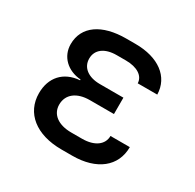

<svg xmlns="http://www.w3.org/2000/svg" viewBox="-128 -697 856 843"><g transform="rotate(30 300.0 -275.0)"><path d="M335 7C458 7 535 -54 535 -152H437C437 -108 398 -79 335 -79H280C214 -79 173 -110 173 -159C173 -211 214 -243 280 -243H402V-326H283C223 -326 186 -355 186 -400C186 -445 223 -473 283 -473H330C387 -473 424 -449 425 -412H524C522 -501 447 -557 330 -557H283C161 -557 84 -505 84 -414C84 -352 131 -306 199 -301V-297C118 -291 71 -237 71 -158C71 -58 151 7 280 7Z"/></g></svg>

Font: JetBrains Mono Medium
Style: Regular
Weight: 436
Monospace: yes
Designer: Philipp Nurullin, Konstantin Bulenkov
Foundry: JetBrains
Version: Version 2.305